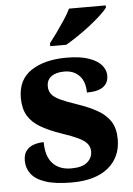

<svg xmlns="http://www.w3.org/2000/svg" viewBox="-55 -807 595 859"><g transform="rotate(-5 243.0 -378.0)"><path d="M232.2 10Q159.4 10 115.1 -4.8Q70.8 -19.6 51.1 -45.7Q31.4 -71.8 31.4 -105Q31.4 -134 44.6 -150.5Q57.8 -167 79 -173.9Q100.2 -180.8 122.8 -180.8Q122.8 -117.4 152.5 -85.2Q182.2 -53 235.6 -53Q285.6 -53 308.1 -72.8Q330.6 -92.6 330.6 -120.6Q330.6 -141.2 318.6 -155.9Q306.6 -170.6 279.9 -183.5Q253.2 -196.4 209.4 -211Q152 -230.6 113.9 -252.7Q75.8 -274.8 57 -306.7Q38.2 -338.6 38.2 -386.8Q38.2 -468.6 98.3 -508.5Q158.4 -548.4 257.2 -548.4Q319.4 -548.4 358.1 -534.5Q396.8 -520.6 414.5 -499Q432.2 -477.4 432.2 -453.4Q432.2 -420.2 408.6 -402.6Q385 -385 334.8 -385Q334.8 -434.4 309.4 -460.9Q284 -487.4 241.8 -487.4Q204.8 -487.4 183.8 -472Q162.8 -456.6 162.8 -428Q162.8 -407.2 174.1 -392.5Q185.4 -377.8 212 -365.1Q238.6 -352.4 285.4 -336.8Q337.8 -319.2 375.8 -297.8Q413.8 -276.4 433.9 -245.1Q454 -213.8 454 -165.2Q454 -84.4 396.6 -37.2Q339.2 10 232.2 10ZM189.4 -619Q204.4 -638 223 -664Q241.6 -690 259.5 -717Q277.4 -744 287.8 -766H452.6V-756Q443.2 -743 421.7 -723Q400.2 -703 372 -681Q343.8 -659 314.8 -639.5Q285.8 -620 261.8 -606H189.4Z"/></g></svg>

Font: Noto Serif Hentaigana ExtraLight
Style: Regular
Weight: 200
Designer: Kazuhiro Yamada
Foundry: nipponia
Version: Version 1.000